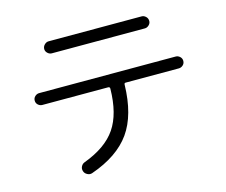

<svg xmlns="http://www.w3.org/2000/svg" viewBox="-103 -858 1207 1024"><g transform="rotate(-15 500.0 -346.5)"><path d="M123 -397.5Q110.4 -397.5 100.1 -406.7Q89.8 -416 89.8 -430.2Q89.8 -444.3 100.1 -453.6Q110.4 -462.9 123 -462.9H877Q889.6 -462.9 899.9 -453.6Q910.2 -444.3 910.2 -430.2Q910.2 -416 899.9 -406.7Q889.6 -397.5 877 -397.5H583Q575.2 -397.5 575.2 -388.7Q571.3 -221.7 502.9 -125.5Q434.6 -29.3 286.1 22.5Q272.5 27.3 258.8 20Q245.1 12.7 241.2 0Q236.3 -13.7 242.7 -26.4Q249 -39.1 261.7 -43.9Q385.7 -89.8 439.9 -169.4Q494.1 -249 496.1 -387.7Q496.1 -396.5 488.3 -397.5ZM243.2 -716.8H756.8Q769.5 -716.8 779.8 -707Q790 -697.3 790 -682.6Q790 -669.9 779.8 -660.2Q769.5 -650.4 756.8 -650.4H243.2Q230.5 -650.4 220.2 -660.2Q210 -669.9 210 -682.6Q210 -696.3 220.2 -706.5Q230.5 -716.8 243.2 -716.8Z"/></g></svg>

Font: Rounded Mgen+ 2m regular
Style: Regular
Weight: 400
Designer: [Source Han Sans]
Ryoko NISHIZUKA  (kana & ideographs); Paul D. Hunt (Latin, Greek & Cyrillic); Wenlong ZHANG  (bopomofo
Version: Version 1.059.20150602